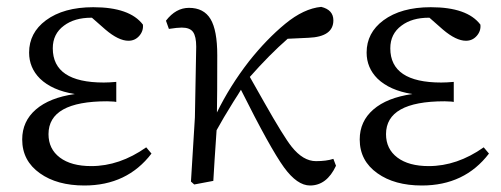

<svg xmlns="http://www.w3.org/2000/svg" viewBox="-20 -537 1486 570"><path d="M230.5 13.7Q149.4 13.7 98.6 -22.5Q45.9 -59.6 45.9 -123Q45.9 -176.8 86.4 -211.9Q127 -247.1 202.1 -257.8Q134.8 -268.6 98.6 -303.7Q66.4 -335.9 66.4 -380.9Q66.4 -439.5 116.2 -476.6Q168.9 -515.6 256.8 -515.6Q365.2 -515.6 404.3 -463.9Q406.2 -445.3 393.6 -430.7Q380.9 -416 361.3 -416Q332 -416 293 -449.2L252.9 -484.4H251Q201.2 -484.4 169.9 -460.9Q136.7 -436.5 136.7 -393.6Q136.7 -292 288.1 -292Q303.7 -292 325.2 -293.9V-234.4Q322.3 -234.4 318.4 -235.4Q302.7 -236.3 297.9 -236.3Q124 -236.3 124 -138.7Q124 -94.7 157.7 -69.3Q191.4 -43.9 251 -43.9Q335 -43.9 414.1 -99.6L429.7 -81.1Q357.4 13.7 230.5 13.7Z M900.4 13.7Q862.3 13.7 823.2 -40Q782.2 -96.7 695.3 -270.5Q688.5 -258.8 673.8 -236.3Q641.6 -184.6 623 -150.4Q621.1 -122.1 617.2 -64.5Q614.3 -21.5 613.3 0L556.6 10.7L546.9 2L558.6 -188.5L562.5 -398.4Q562.5 -428.7 553.2 -441.9Q543.9 -455.1 519.5 -455.1Q506.8 -455.1 481.4 -451.2L472.7 -475.6Q502 -513.7 541 -513.7Q585 -513.7 605 -480.5Q625 -447.3 625 -373Q625 -252.9 624 -203.1Q662.1 -281.2 718.8 -354.5Q771.5 -420.9 826.7 -466.3Q881.8 -511.7 933.6 -516.6Q969.7 -507.8 969.7 -476.6Q969.7 -427.7 895.5 -424.8L834 -421.9Q780.3 -375 721.7 -308.6Q737.3 -281.2 763.7 -234.4Q822.3 -130.9 845.7 -101.6Q879.9 -58.6 918 -58.6Q949.2 -58.6 969.7 -65.4L977.5 -44.9Q950.2 13.7 900.4 13.7Z M1232.4 13.7Q1151.4 13.7 1100.6 -22.5Q1047.9 -59.6 1047.9 -123Q1047.9 -176.8 1088.4 -211.9Q1128.9 -247.1 1204.1 -257.8Q1136.7 -268.6 1100.6 -303.7Q1068.4 -335.9 1068.4 -380.9Q1068.4 -439.5 1118.2 -476.6Q1170.9 -515.6 1258.8 -515.6Q1367.2 -515.6 1406.2 -463.9Q1408.2 -445.3 1395.5 -430.7Q1382.8 -416 1363.3 -416Q1334 -416 1294.9 -449.2L1254.9 -484.4H1252.9Q1203.1 -484.4 1171.9 -460.9Q1138.7 -436.5 1138.7 -393.6Q1138.7 -292 1290 -292Q1305.7 -292 1327.1 -293.9V-234.4Q1324.2 -234.4 1320.3 -235.4Q1304.7 -236.3 1299.8 -236.3Q1126 -236.3 1126 -138.7Q1126 -94.7 1159.7 -69.3Q1193.4 -43.9 1252.9 -43.9Q1336.9 -43.9 1416 -99.6L1431.6 -81.1Q1359.4 13.7 1232.4 13.7Z"/></svg>

Font: Bpmf Zihi Box R
Style: R
Weight: 400
Foundry: But Ko
Version: Version 1.320